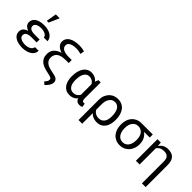

<svg xmlns="http://www.w3.org/2000/svg" viewBox="141 -1964 3320 3320"><g transform="rotate(45 1800.5 -304.0)"><path d="M67.9 -148.4Q67.9 -110.4 85.4 -81.1Q103 -51.8 135.3 -31.7Q167 -11.2 210.9 -0.7Q254.9 9.8 307.6 9.8Q355 9.8 397.5 -1Q439.9 -11.7 474.1 -32.2Q504.4 -50.3 525.4 -82Q546.4 -113.8 546.9 -156.2H456.5Q456.5 -137.2 445.3 -120.4Q434.1 -103.5 414.6 -90.8Q394.5 -77.6 367.2 -70.3Q339.8 -63 307.6 -63Q271.5 -63 243.7 -69.6Q215.8 -76.2 197.3 -87.9Q178.2 -99.1 168.5 -114.7Q158.7 -130.4 158.7 -148.4Q158.7 -168 165.5 -182.9Q172.4 -197.8 186 -208Q196.3 -215.3 210.2 -220.7Q224.1 -226.1 241.2 -229Q254.4 -231.4 269.5 -232.4Q284.7 -233.4 301.8 -233.4H420.4V-305.7H301.8Q283.2 -305.7 267.6 -307.1Q252 -308.6 239.3 -311Q227.1 -314 216.8 -317.9Q206.5 -321.8 198.7 -326.7Q182.6 -336.9 175.3 -351.3Q168 -365.7 168 -383.8Q168 -400.4 176 -415Q184.1 -429.7 201.2 -440.9Q218.3 -451.7 244.6 -458Q271 -464.4 307.6 -464.4Q335.9 -464.4 361.3 -458Q386.7 -451.7 405.8 -440.9Q424.8 -429.7 436.3 -414.3Q447.8 -398.9 447.8 -380.9H538.1Q537.6 -417.5 519 -446.5Q500.5 -475.6 469.2 -496.1Q437.5 -516.1 395.8 -526.9Q354 -537.6 307.6 -537.6Q254.9 -537.6 212.2 -527.8Q169.4 -518.1 139.6 -499Q109.4 -479.5 93.3 -450.9Q77.1 -422.4 77.1 -384.3Q77.1 -363.8 85.4 -345Q93.8 -326.2 109.4 -311Q121.6 -298.8 138.2 -288.8Q154.8 -278.8 174.8 -271.5Q154.3 -265.6 137.2 -257.1Q120.1 -248.5 107.4 -237.3Q87.9 -221.2 77.9 -198.7Q67.9 -176.3 67.9 -148.4ZM311.5 -811 279.8 -622.1H323.7L406.7 -811Z M1095.7 -628.9 1108.4 -701.7Q1085 -710 1050.8 -715.3Q1016.6 -720.7 981.9 -720.7Q920.4 -720.7 871.6 -709.7Q822.8 -698.7 788.6 -677.2Q753.9 -655.8 735.6 -624.5Q717.3 -593.3 717.3 -552.7Q717.3 -528.8 726.6 -507.6Q735.8 -486.3 753.4 -468.3Q770.5 -450.2 795.4 -435.8Q820.3 -421.4 852.1 -411.1Q813.5 -400.4 782.7 -382.8Q752 -365.2 730.5 -341.3Q708.5 -317.4 697 -286.6Q685.5 -255.9 685.5 -218.8Q685.5 -164.1 703.1 -126.5Q720.7 -88.9 752.9 -64Q785.2 -38.6 830.6 -22.7Q876 -6.8 931.6 3.9L960 10.3Q981 15.1 996.3 20Q1011.7 24.9 1021 32.2Q1028.3 37.6 1032.2 44.7Q1036.1 51.8 1036.1 61Q1036.1 75.2 1033 86.2Q1029.8 97.2 1023.9 106.9Q1017.6 117.2 1008.8 127.4Q1000 137.7 988.3 150.9L1035.6 191.9Q1048.8 181.2 1064 164.6Q1079.1 147.9 1092.3 128.4Q1105 109.4 1113.5 88.9Q1122.1 68.4 1122.6 49.3Q1122.6 19.5 1112.5 1.5Q1102.5 -16.6 1085.4 -27.8Q1067.9 -38.6 1044.7 -44.7Q1021.5 -50.8 995.1 -57.1L940.9 -69.3Q908.2 -75.2 878.2 -86.4Q848.1 -97.7 825.7 -115.7Q802.7 -133.8 789.3 -158.7Q775.9 -183.6 775.9 -216.8Q775.9 -246.1 783.4 -270Q791 -293.9 805.7 -312Q816.4 -325.7 831.8 -336.2Q847.2 -346.7 866.7 -354.5Q891.6 -364.3 923.8 -368.9Q956.1 -373.5 994.6 -373.5H1064V-447.8H994.6Q953.6 -447.8 922.4 -452.6Q891.1 -457.5 869.1 -467.3Q853 -473.6 841.3 -482.7Q829.6 -491.7 822.8 -502.9Q814.9 -513.7 811.5 -526.9Q808.1 -540 808.1 -554.7Q808.1 -573.7 818.1 -590.3Q828.1 -606.9 849.6 -619.6Q870.6 -631.8 903.6 -639.2Q936.5 -646.5 982.9 -646.5Q1012.7 -646.5 1040.3 -641.4Q1067.9 -636.2 1095.7 -628.9Z M1691.9 -528.3H1637.2L1614.7 -470.2L1613.3 -466.3Q1603.5 -479.5 1591.8 -490.5Q1580.1 -501.5 1566.9 -509.8Q1544.9 -523.4 1518.6 -530.8Q1492.2 -538.1 1460.4 -538.1Q1412.1 -538.1 1375.2 -516.6Q1338.4 -495.1 1313.5 -457.5Q1288.6 -419.4 1275.9 -367.4Q1263.2 -315.4 1263.2 -254.4V-244.1Q1263.2 -189.5 1275.9 -142.8Q1288.6 -96.2 1313.5 -62.5Q1338.4 -28.3 1375 -9Q1411.6 10.3 1459.5 10.3Q1490.7 10.3 1517.1 3.4Q1543.5 -3.4 1564.9 -16.6Q1578.1 -24.9 1589.8 -35.4Q1601.6 -45.9 1611.3 -58.6Q1615.7 -44.9 1621.8 -34.2Q1627.9 -23.4 1635.7 -15.6Q1648.9 -2.4 1667 3.9Q1685.1 10.3 1708 10.3Q1723.6 10.3 1738 7.1Q1752.4 3.9 1767.6 -6.3L1756.3 -73.7Q1751.5 -72.8 1744.9 -71.8Q1738.3 -70.8 1731 -70.8Q1722.2 -70.8 1715.1 -74Q1708 -77.1 1703.1 -84.5Q1697.8 -91.8 1694.8 -104.2Q1691.9 -116.7 1691.9 -135.3ZM1353.5 -244.1V-254.4Q1353.5 -295.9 1360.4 -333.7Q1367.2 -371.6 1382.8 -400.9Q1397.9 -429.7 1422.6 -446.8Q1447.3 -463.9 1482.4 -463.9Q1503.4 -463.9 1521.2 -458.7Q1539.1 -453.6 1554.2 -444.3Q1568.8 -435.1 1580.6 -422.4Q1592.3 -409.7 1601.6 -394.5V-160.2Q1601.6 -150.9 1601.6 -146.2Q1601.6 -141.6 1601.6 -135.3Q1594.7 -123.5 1586.7 -113.3Q1578.6 -103 1568.8 -94.7Q1552.2 -80.1 1530.5 -71.8Q1508.8 -63.5 1481.4 -63.5Q1446.8 -63.5 1422.4 -78.1Q1397.9 -92.8 1382.8 -117.7Q1367.2 -142.1 1360.4 -174.8Q1353.5 -207.5 1353.5 -244.1Z M2334.5 -244.1V-254.4Q2334.5 -315.9 2320.6 -367.7Q2306.6 -419.4 2278.8 -457.5Q2250.5 -495.1 2207.8 -516.6Q2165 -538.1 2107.9 -538.1Q2064.5 -538.1 2026.4 -524.2Q1988.3 -510.3 1957 -481.4Q1923.8 -451.2 1902.3 -403.1Q1880.9 -355 1880.9 -282.2V203.1H1971.2V-54.7Q1981.9 -43.5 1993.9 -33.7Q2005.9 -23.9 2019 -16.6Q2042.5 -3.9 2070.6 2.9Q2098.6 9.8 2131.3 9.8Q2181.2 9.8 2219 -9.3Q2256.8 -28.3 2282.7 -62.5Q2308.1 -96.2 2321.3 -142.8Q2334.5 -189.5 2334.5 -244.1ZM2244.1 -254.4V-244.1Q2244.1 -207.5 2236.3 -174.8Q2228.5 -142.1 2211.9 -117.2Q2194.8 -92.3 2168.2 -77.9Q2141.6 -63.5 2104.5 -63.5Q2079.6 -63.5 2059.1 -69.1Q2038.6 -74.7 2022.5 -85Q2005.9 -94.7 1993.2 -108.6Q1980.5 -122.6 1971.2 -138.7V-281.7Q1971.2 -325.7 1984.6 -364.7Q1998 -403.8 2023.4 -429.2Q2040 -445.3 2061.3 -454.6Q2082.5 -463.9 2107.9 -463.9Q2145.5 -463.9 2171.4 -446.8Q2197.3 -429.7 2213.4 -400.9Q2229.5 -372.1 2236.8 -334Q2244.1 -295.9 2244.1 -254.4Z M2965.8 -453.6V-528.3H2689Q2633.3 -528.3 2589.6 -508.3Q2545.9 -488.3 2515.6 -453.6Q2485.4 -418.9 2469.5 -371.3Q2453.6 -323.7 2453.6 -269V-258.3Q2453.6 -201.2 2469.5 -152.3Q2485.4 -103.5 2515.6 -67.4Q2545.9 -31.2 2589.8 -10.7Q2633.8 9.8 2689.9 9.8Q2745.6 9.8 2789.6 -11.2Q2833.5 -32.2 2863.8 -66.9Q2893.6 -101.6 2909.4 -146.5Q2925.3 -191.4 2925.3 -239.7V-251Q2925.3 -288.6 2916.7 -322Q2908.2 -355.5 2891.6 -383.3Q2879.4 -403.8 2863.3 -421.4Q2847.2 -439 2827.6 -453.6ZM2543.9 -258.3V-269Q2543.9 -306.2 2552.7 -339.6Q2561.5 -373 2579.6 -398.4Q2597.2 -423.8 2624.5 -438.7Q2651.9 -453.6 2689 -453.6Q2726.6 -453.6 2754.2 -438.7Q2781.7 -423.8 2799.8 -398.4Q2817.4 -373 2826.2 -339.6Q2835 -306.2 2835 -269V-258.3Q2835 -219.2 2826.4 -183.8Q2817.9 -148.4 2799.8 -121.6Q2781.7 -94.7 2754.4 -79.1Q2727.1 -63.5 2689.9 -63.5Q2652.3 -63.5 2624.8 -79.1Q2597.2 -94.7 2579.6 -121.6Q2561.5 -148.4 2552.7 -183.8Q2543.9 -219.2 2543.9 -258.3Z M3080.6 0H3171.4V-394.5Q3180.7 -410.2 3193.4 -422.6Q3206.1 -435.1 3221.7 -444.3Q3238.8 -453.6 3259.8 -458.7Q3280.8 -463.9 3306.2 -463.9Q3336.9 -463.9 3360.1 -456.8Q3383.3 -449.7 3398.4 -434.6Q3414.6 -418.9 3422.6 -393.6Q3430.7 -368.2 3430.7 -332.5V202.6H3521.5V-334.5Q3521.5 -390.6 3508.3 -429.4Q3495.1 -468.3 3470.7 -492.7Q3446.3 -516.6 3411.6 -527.3Q3377 -538.1 3333 -538.1Q3301.3 -537.6 3273.7 -529.5Q3246.1 -521.5 3223.1 -506.3Q3207 -495.6 3193.4 -481.4Q3179.7 -467.3 3168.5 -450.2L3168 -457L3162.1 -528.3H3080.6Z"/></g></svg>

Font: Roboto Mono
Style: Regular
Weight: 400
Monospace: yes
Designer: Google
Version: Version 3.000